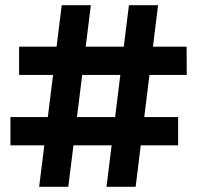

<svg xmlns="http://www.w3.org/2000/svg" viewBox="-20 -720 760 740"><path d="M130.9 0 217.9 -700H330.2L243.2 0ZM20.2 -159.9V-268.9H666.5V-159.9ZM390.5 0 476.9 -700H589.2L502.8 0ZM53.6 -431.1V-540.1H699.2L699.8 -431.1Z"/></svg>

Font: Montserrat Thin
Style: Regular
Weight: 100
Designer: Julieta Ulanovsky
Foundry: Julieta Ulanovsky
Version: Version 9.000